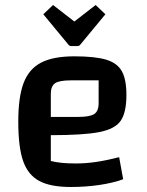

<svg xmlns="http://www.w3.org/2000/svg" viewBox="-20 -736 588 767"><path d="M456 -108 472 -20Q431 -5 376.5 3Q322 11 263 11Q182 11 137 -13Q92 -37 72.5 -92.5Q53 -148 53 -250Q53 -349 74.5 -405Q96 -461 144.5 -486Q193 -511 277 -511Q360 -511 404.5 -497.5Q449 -484 467 -451Q485 -418 485 -357Q485 -287 462.5 -254Q440 -221 377.5 -208.5Q315 -196 183 -196V-93Q220 -83 282 -83Q323 -83 363.5 -89Q404 -95 456 -108ZM183 -361V-269H293Q339 -269 356.5 -280.5Q374 -292 374 -324V-415H263Q217 -415 200 -403.5Q183 -392 183 -361ZM277 -650 362 -716 401 -679 301 -558Q297 -552 289 -552H265Q257 -552 253 -558L153 -679L192 -716Z"/></svg>

Font: Changa Medium
Style: Regular
Weight: 500
Designer: Eduardo Rodriguez Tunni
Foundry: Eduardo Rodriguez Tunni
Version: Version 2.002; ttfautohint (v1.5) -l 8 -r 50 -G 150 -x 14 -H